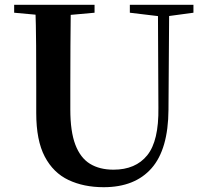

<svg xmlns="http://www.w3.org/2000/svg" viewBox="-20 -761 858 800"><path d="M412 19Q329 19 265.5 -11Q202 -41 166.5 -108.5Q131 -176 131 -290V-401Q131 -485 130.5 -570.5Q130 -656 127 -741H275Q274 -656 273.5 -571.5Q273 -487 273 -401V-305Q273 -213 294 -158Q315 -103 355 -78.5Q395 -54 453 -54Q545 -54 593.5 -114Q642 -174 640 -312L638 -741H685L682 -304Q681 -139 611.5 -60Q542 19 412 19ZM39 -708V-741H374V-708L219 -694H192ZM521 -708V-741H786V-708L675 -693H646Z"/></svg>

Font: Noto Serif SC ExtraLight
Style: Bold
Weight: 700
Version: Version 2.002-H1;hotconv 1.1.0;makeotfexe 2.6.0